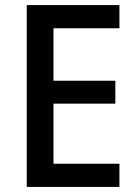

<svg xmlns="http://www.w3.org/2000/svg" viewBox="-20 -734 541 754"><path d="M449 0H85V-714H449V-623H190V-417H433V-327H190V-91H449Z"/></svg>

Font: Noto Sans Lao UI SemCond Med
Style: Regular
Weight: 500
Width: 4
Designer: Monotype Design Team
Foundry: Monotype Imaging Inc.
Version: Version 2.000; ttfautohint (v1.8.4.7-5d5b)